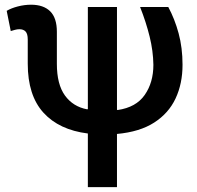

<svg xmlns="http://www.w3.org/2000/svg" viewBox="-20 -558 834 811"><path d="M351.1 232.4V5.9Q229.5 -9.3 163.3 -82.3Q97.2 -155.3 97.2 -289.1V-391.1Q97.2 -415 88.1 -424.8Q79.1 -434.6 61.5 -434.6Q53.2 -434.6 43 -431.9Q32.7 -429.2 25.4 -426.8L8.3 -512.2Q26.9 -523.4 55.2 -530.8Q83.5 -538.1 111.3 -538.1Q163.6 -538.1 191.9 -510.3Q220.2 -482.4 220.2 -423.8V-288.1Q220.2 -201.7 254.4 -154.5Q288.6 -107.4 348.1 -96.2L351.1 -97.2V-528.3H474.1V-94.2L477.1 -93.3Q554.7 -104.5 591.3 -157Q627.9 -209.5 627.9 -284.2Q627 -342.8 612.1 -403.3Q597.2 -463.9 571.8 -528.3H690.9Q717.8 -478.5 734.4 -417.5Q751 -356.4 751 -284.2Q751 -205.1 721.7 -142.3Q692.4 -79.6 631.3 -40.3Q570.3 -1 474.1 7.8V232.4Z"/></svg>

Font: Roboto Slab Medium
Style: Regular
Weight: 500
Designer: Google
Version: Version 2.001; ttfautohint (v1.8.3)